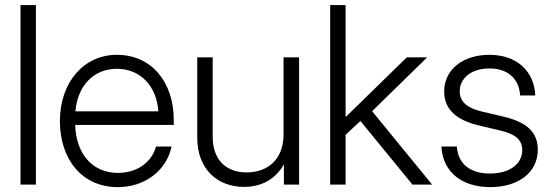

<svg xmlns="http://www.w3.org/2000/svg" viewBox="-20 -748 2236 778"><path d="M125.5 -727.5H63V0H125.5Z M457.5 10.3C565.9 10.3 654.3 -55.7 675.3 -154.3H612.3C594.2 -89.8 535.6 -47.4 457.5 -47.4C353 -47.4 287.6 -127 284.7 -241.7H684.1V-261.2C684.1 -416 593.8 -525.9 453.6 -525.9C318.4 -525.9 222.7 -413.1 222.7 -257.3C222.7 -102.5 312.5 10.3 457.5 10.3ZM285.6 -296.9C294.4 -401.4 359.9 -469.2 453.6 -469.2C547.9 -469.2 614.7 -400.4 621.6 -296.9Z M968.8 9.3C1037.6 9.3 1095.7 -20 1130.4 -82.5V0H1191.9V-515.6H1128.9V-202.6C1128.9 -101.1 1063.5 -49.3 979.5 -49.3C895 -49.3 841.8 -101.6 841.8 -193.8V-515.6H779.3V-189.9C779.3 -61.5 862.3 9.3 968.8 9.3Z M1317.9 0H1380.4V-201.7L1440.4 -257.8L1651.4 0H1731L1487.8 -297.4L1710.9 -515.6H1628.4L1382.3 -275.4H1380.4V-727.5H1317.9Z M1966.8 10.3C2078.6 10.3 2159.2 -47.9 2159.2 -141.1C2159.2 -213.4 2113.8 -252.9 2020.5 -275.4L1935.1 -295.4C1876.5 -309.1 1842.8 -333 1842.8 -377.9C1842.8 -431.2 1890.1 -470.7 1963.4 -470.7C2038.1 -470.7 2084 -428.2 2087.4 -361.3H2148.9C2144.5 -463.9 2069.8 -525.9 1963.4 -525.9C1854.5 -525.9 1779.8 -464.8 1779.8 -377.9C1779.8 -305.2 1828.6 -261.2 1921.9 -239.3L2006.8 -219.2C2062 -206.5 2096.2 -185.1 2096.2 -140.1C2096.2 -84 2045.9 -44.9 1965.3 -44.9C1883.3 -44.9 1835.9 -85 1831.1 -154.3H1768.6C1774.4 -47.4 1855.5 10.3 1966.8 10.3Z"/></svg>

Font: Raveo Display Display Light
Style: Regular
Weight: 300
Designer: Jakub Foglar, Rasmus Andersson (Inter)
Foundry: Jakubfoglar.com
Version: Version 1.100;Glyphs 3.2.3 (3260)